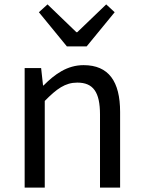

<svg xmlns="http://www.w3.org/2000/svg" viewBox="-20 -853 650 873"><path d="M92.1 0H183.5V-394C237.6 -449 276.3 -477.4 331.5 -477.4C404 -477.4 434.7 -434 434.7 -332.4V0H526.1V-344.1C526.1 -482.4 474.3 -556.8 360.1 -556.8C285.5 -556.8 229.4 -515.9 178.1 -464.5H175.7L167 -543.4H92.1ZM284 -642.1H374.1L501.4 -797.4L462.9 -833L331.3 -706.6H327.3L196.1 -833L156.8 -797.4Z"/></svg>

Font: Source Han Sans JP VF
Style: Regular
Weight: 250
Designer: Ryoko NISHIZUKA 西塚涼子 (kana, bopomofo & ideographs); Paul D. Hunt (Latin, Greek & Cyrillic); Sandoll Communications 산돌커뮤니
Foundry: Adobe
Version: Version 2.004;hotconv 1.0.118;makeotfexe 2.5.65603